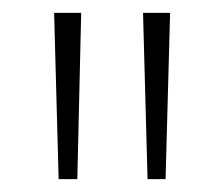

<svg xmlns="http://www.w3.org/2000/svg" viewBox="-20 -734 348 298"><path d="M106 -714H64L71 -456H100ZM244 -714H202L209 -456H237Z"/></svg>

Font: Noto Sans Bengali ExtraCondensed ExtraLight
Style: Regular
Weight: 200
Width: 2
Designer: Joana Ranito - Universal Thirst; Jelle Bosma - Monotype Design Team
Foundry: Universal Thirst ehf.
Version: Version 3.000